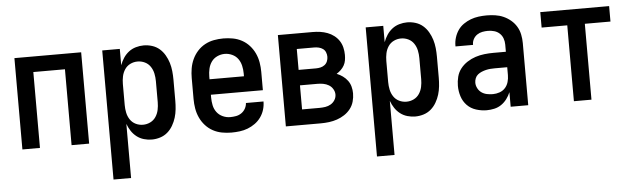

<svg xmlns="http://www.w3.org/2000/svg" viewBox="-47 -701 3595 1089"><g transform="rotate(-5 1750.0 -156.5)"><path d="M60 0V-520H440V0H340V-432H160V0Z M560 215V-520H660V-427Q668 -449 680.5 -468Q693 -487 711 -501Q729 -515 751.5 -521.5Q774 -528 796 -528Q821 -528 844.5 -520.5Q868 -513 886 -497.5Q904 -482 916.5 -460.5Q929 -439 936 -416Q943 -393 945.5 -368.5Q948 -344 948 -320V-200Q948 -176 945.5 -151.5Q943 -127 936 -104Q929 -81 916.5 -59.5Q904 -38 886 -22.5Q868 -7 844.5 0.5Q821 8 796 8Q774 8 751.5 1.5Q729 -5 711 -19Q693 -33 680.5 -52Q668 -71 660 -93V215ZM754 -80Q776 -80 795.5 -89.5Q815 -99 827 -117Q839 -135 843.5 -156.5Q848 -178 848 -200V-320Q848 -342 843.5 -363.5Q839 -385 827 -403Q815 -421 795.5 -430.5Q776 -440 754 -440Q732 -440 712.5 -430.5Q693 -421 681 -403Q669 -385 664.5 -363.5Q660 -342 660 -320V-200Q660 -178 664.5 -156.5Q669 -135 681 -117Q693 -99 712.5 -89.5Q732 -80 754 -80Z M1250 8Q1223 8 1196 3Q1169 -2 1145 -15Q1121 -28 1102.5 -48.5Q1084 -69 1072.5 -94Q1061 -119 1056.5 -146Q1052 -173 1052 -200V-320Q1052 -347 1056.5 -374Q1061 -401 1072.5 -426Q1084 -451 1102.5 -471.5Q1121 -492 1145 -505Q1169 -518 1196 -523Q1223 -528 1250 -528Q1277 -528 1304 -523Q1331 -518 1355 -505Q1379 -492 1397.5 -471.5Q1416 -451 1427.5 -426Q1439 -401 1443.5 -374Q1448 -347 1448 -320V-216H1152V-200Q1152 -178 1156.5 -156Q1161 -134 1174 -116.5Q1187 -99 1207.5 -89.5Q1228 -80 1250 -80Q1267 -80 1283.5 -83Q1300 -86 1314 -95.5Q1328 -105 1336.5 -120Q1345 -135 1346 -152H1446Q1446 -128 1439 -105Q1432 -82 1418 -62.5Q1404 -43 1384.5 -29Q1365 -15 1343 -6.5Q1321 2 1297 5Q1273 8 1250 8ZM1348 -304V-320Q1348 -342 1343 -364Q1338 -386 1325.5 -403.5Q1313 -421 1292.5 -430.5Q1272 -440 1250 -440Q1228 -440 1207.5 -430.5Q1187 -421 1174.5 -403.5Q1162 -386 1157 -364Q1152 -342 1152 -320V-304Z M1759 0H1560V-520H1759Q1780 -520 1801 -517Q1822 -514 1842 -506.5Q1862 -499 1879 -486Q1896 -473 1907.5 -455.5Q1919 -438 1924 -417Q1929 -396 1929 -375Q1929 -359 1926.5 -344Q1924 -329 1916.5 -315.5Q1909 -302 1897.5 -291Q1886 -280 1873 -272Q1891 -265 1907 -253.5Q1923 -242 1934.5 -226.5Q1946 -211 1951 -192Q1956 -173 1956 -154Q1956 -130 1949.5 -107Q1943 -84 1928.5 -65.5Q1914 -47 1894 -34Q1874 -21 1852 -13.5Q1830 -6 1806.5 -3Q1783 0 1759 0ZM1660 -313H1759Q1772 -313 1785 -316Q1798 -319 1808.5 -327Q1819 -335 1824 -347.5Q1829 -360 1829 -373Q1829 -386 1824 -398.5Q1819 -411 1808.5 -418.5Q1798 -426 1785 -429Q1772 -432 1759 -432H1660ZM1660 -88H1759Q1776 -88 1792.5 -90.5Q1809 -93 1823.5 -101.5Q1838 -110 1847 -124.5Q1856 -139 1856 -156Q1856 -172 1847 -187Q1838 -202 1823.5 -210.5Q1809 -219 1792.5 -222Q1776 -225 1759 -225H1660Z M2060 215V-520H2160V-427Q2168 -449 2180.5 -468Q2193 -487 2211 -501Q2229 -515 2251.5 -521.5Q2274 -528 2296 -528Q2321 -528 2344.5 -520.5Q2368 -513 2386 -497.5Q2404 -482 2416.5 -460.5Q2429 -439 2436 -416Q2443 -393 2445.5 -368.5Q2448 -344 2448 -320V-200Q2448 -176 2445.5 -151.5Q2443 -127 2436 -104Q2429 -81 2416.5 -59.5Q2404 -38 2386 -22.5Q2368 -7 2344.5 0.5Q2321 8 2296 8Q2274 8 2251.5 1.5Q2229 -5 2211 -19Q2193 -33 2180.5 -52Q2168 -71 2160 -93V215ZM2254 -80Q2276 -80 2295.5 -89.5Q2315 -99 2327 -117Q2339 -135 2343.5 -156.5Q2348 -178 2348 -200V-320Q2348 -342 2343.5 -363.5Q2339 -385 2327 -403Q2315 -421 2295.5 -430.5Q2276 -440 2254 -440Q2232 -440 2212.5 -430.5Q2193 -421 2181 -403Q2169 -385 2164.5 -363.5Q2160 -342 2160 -320V-200Q2160 -178 2164.5 -156.5Q2169 -135 2181 -117Q2193 -99 2212.5 -89.5Q2232 -80 2254 -80Z M2703 8Q2673 8 2643 -1.5Q2613 -11 2592 -32.5Q2571 -54 2561.5 -83.5Q2552 -113 2552 -144Q2552 -170 2558.5 -195.5Q2565 -221 2581 -241.5Q2597 -262 2619.5 -276.5Q2642 -291 2666.5 -299Q2691 -307 2717 -310Q2743 -313 2769 -313H2840V-354Q2840 -372 2834 -389Q2828 -406 2815 -418Q2802 -430 2784.5 -435Q2767 -440 2749 -440Q2733 -440 2717 -437Q2701 -434 2687.5 -425Q2674 -416 2666 -401.5Q2658 -387 2658 -371V-368H2558V-373Q2558 -396 2565 -418.5Q2572 -441 2585 -460Q2598 -479 2617.5 -492.5Q2637 -506 2658.5 -514Q2680 -522 2703 -525Q2726 -528 2749 -528Q2773 -528 2797.5 -524.5Q2822 -521 2844.5 -511Q2867 -501 2886 -485Q2905 -469 2917.5 -448Q2930 -427 2935 -402.5Q2940 -378 2940 -354V0H2840V-83Q2832 -63 2818.5 -45Q2805 -27 2787 -14.5Q2769 -2 2747 3Q2725 8 2703 8ZM2746 -80Q2765 -80 2784 -86.5Q2803 -93 2816 -107.5Q2829 -122 2834.5 -141Q2840 -160 2840 -180V-225H2769Q2756 -225 2743.5 -224Q2731 -223 2718.5 -220Q2706 -217 2694 -212Q2682 -207 2672 -199Q2662 -191 2657 -178.5Q2652 -166 2652 -153Q2652 -137 2660 -121.5Q2668 -106 2681.5 -96.5Q2695 -87 2712 -83.5Q2729 -80 2746 -80Z M3200 0V-432H3054V-520H3446V-432H3300V0Z"/></g></svg>

Font: Iosevka Semibold
Style: Regular
Weight: 600
Monospace: yes
Designer: Belleve Invis
Foundry: Belleve Invis
Version: Version 33.2.3; ttfautohint (v1.8.4)